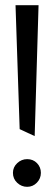

<svg xmlns="http://www.w3.org/2000/svg" viewBox="-20 -722 208 742"><path d="M56 -223 114 -196 129 -702H40ZM85 -107Q63 -107 46.5 -91.5Q30 -76 30 -54Q30 -31 46.5 -15.5Q63 0 85 0Q107 0 122.5 -16Q138 -32 138 -54Q138 -76 123 -91.5Q108 -107 85 -107Z"/></svg>

Font: Catamaran
Style: Regular
Weight: 400
Designer: Pria Ravichandran
Version: Version 2.000